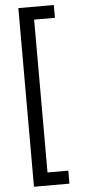

<svg xmlns="http://www.w3.org/2000/svg" viewBox="-63 -845 455 1030"><g transform="rotate(-5 164.5 -330.0)"><path d="M77 151V-811H268V-742H156V81H268V151Z"/></g></svg>

Font: DM Sans 10pt
Style: Regular
Weight: 400
Version: Version 4.004;gftools[0.9.30]